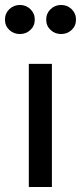

<svg xmlns="http://www.w3.org/2000/svg" viewBox="-50 -753 326 773"><path d="M159 0H66V-496H159ZM196 -616Q171 -616 153.5 -632.5Q136 -649 136 -674Q136 -699 153.5 -716Q171 -733 196 -733Q221 -733 238.5 -716Q256 -699 256 -674Q256 -649 238.5 -632.5Q221 -616 196 -616ZM30 -616Q5 -616 -12.5 -632.5Q-30 -649 -30 -674Q-30 -699 -12.5 -716Q5 -733 30 -733Q55 -733 72.5 -716Q90 -699 90 -674Q90 -649 72.5 -632.5Q55 -616 30 -616Z"/></svg>

Font: Wix Madefor Display Medium
Style: Regular
Weight: 500
Designer: Dalton Maag Ltd
Foundry: Dalton Maag Ltd
Version: Version 3.100